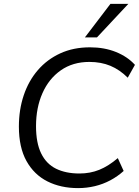

<svg xmlns="http://www.w3.org/2000/svg" viewBox="-20 -957 713 986"><path d="M381 9Q292 9 223.5 -25.5Q155 -60 116 -130Q77 -200 77 -307Q77 -394 102 -468Q127 -542 174.5 -597Q222 -652 289.5 -683Q357 -714 442 -714Q516 -714 575.5 -690Q635 -666 673 -624L636 -558Q595 -599 547 -619Q499 -639 439 -639Q354 -639 292.5 -596Q231 -553 198 -478.5Q165 -404 165 -309Q165 -223 191.5 -169Q218 -115 268 -90.5Q318 -66 388 -66Q443 -66 490 -85Q537 -104 585 -145L615 -79Q584 -51 546.5 -31Q509 -11 467 -1Q425 9 381 9ZM416 -765 547 -937H639L478 -765Z"/></svg>

Font: Nunito Sans 12pt
Style: Italic
Weight: 400
Italic angle: -9°
Designer: Vernon Adams
Foundry: Vernon Adams
Version: Version 3.101;gftools[0.9.27]